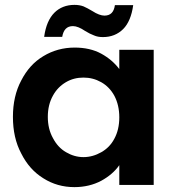

<svg xmlns="http://www.w3.org/2000/svg" viewBox="-20 -758 718 787"><path d="M33 -279C33 -279 33 -279 33 -279C33 -222 44 -172 67 -129C89 -85 119 -51 158 -27C196 -3 238 9 285 9C285 9 285 9 285 9C326 9 363 0 395 -17C426 -34 451 -55 469 -81C469 -81 469 0 469 0C469 0 610 0 610 0C610 0 610 -554 610 -554C610 -554 469 -554 469 -554C469 -554 469 -475 469 -475C469 -475 469 -475 469 -475C450 -500 426 -521 395 -538C364 -555 327 -563 286 -563C286 -563 286 -563 286 -563C239 -563 196 -551 158 -528C119 -505 89 -471 67 -428C44 -385 33 -335 33 -279ZM469 -277C469 -277 469 -277 469 -277C469 -243 462 -214 449 -190C436 -165 418 -147 395 -134C372 -121 348 -114 322 -114C322 -114 322 -114 322 -114C297 -114 273 -121 251 -134C228 -147 210 -167 197 -192C183 -217 176 -246 176 -279C176 -279 176 -279 176 -279C176 -312 183 -341 197 -366C210 -390 228 -408 250 -421C272 -434 296 -440 322 -440C322 -440 322 -440 322 -440C348 -440 372 -434 395 -421C418 -408 436 -389 449 -365C462 -340 469 -311 469 -277ZM161 -607C161 -607 235 -607 235 -607C235 -607 235 -607 235 -607C240 -636 254 -651 279 -651C279 -651 279 -651 279 -651C293 -651 310 -644 329 -631C329 -631 329 -631 329 -631C342 -623 354 -617 365 -613C376 -608 388 -606 402 -606C402 -606 402 -606 402 -606C435 -606 463 -617 485 -639C506 -660 520 -693 526 -737C526 -737 451 -737 451 -737C451 -737 451 -737 451 -737C447 -708 433 -694 408 -694C408 -694 408 -694 408 -694C395 -694 378 -700 358 -713C358 -713 358 -713 358 -713C345 -721 333 -727 322 -732C311 -736 299 -738 285 -738C285 -738 285 -738 285 -738C252 -738 224 -727 203 -706C181 -684 167 -651 161 -607Z"/></svg>

Font: Girnar Poppins
Style: SemiBold
Weight: 500
Designer: Ninad Kale (Devanagari), Jonny Pinhorn (Latin)
Foundry: Indian Type Foundry
Version: ""